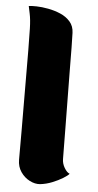

<svg xmlns="http://www.w3.org/2000/svg" viewBox="-56 -823 446 878"><g transform="rotate(5 166.5 -383.5)"><path d="M57 -82Q57 -90 57 -125.5Q57 -161 57 -214Q57 -267 56.5 -330.5Q56 -394 56 -459Q56 -524 55.5 -582.5Q55 -641 54 -684Q53 -725 47 -752.5Q41 -780 40 -786Q52 -788 76 -787.5Q100 -787 129.5 -781.5Q159 -776 186 -764.5Q213 -753 231 -732.5Q249 -712 250 -681Q251 -662 251.5 -614.5Q252 -567 252.5 -503.5Q253 -440 254 -373.5Q255 -307 255.5 -248Q256 -189 256.5 -149.5Q257 -110 257 -103Q257 -82 268.5 -62.5Q280 -43 293 -38Q287 -30 266 -17Q245 -4 217.5 7Q190 18 162 21Q139 23 114.5 10.5Q90 -2 73.5 -26Q57 -50 57 -82Z"/></g></svg>

Font: Potta One
Style: Regular
Weight: 400
Designer: 108,108go
Foundry: Font Zone 108
Version: Version 1.000